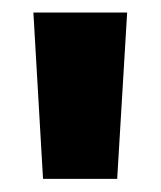

<svg xmlns="http://www.w3.org/2000/svg" viewBox="-20 -680 250 299"><path d="M162.5 -401.5H47L32 -660.5H178Z"/></svg>

Font: Anek Telugu
Style: Bold
Weight: 700
Designer: Omkar Bhoir (Telugu), Yesha Goshar (Latin)
Foundry: Ek Type
Version: Version 1.003